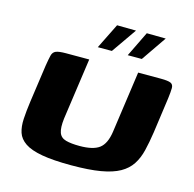

<svg xmlns="http://www.w3.org/2000/svg" viewBox="-96 -731 837 830"><g transform="rotate(15 322.5 -316.0)"><path d="M601 -228Q594 -181 585 -144Q576 -107 558 -79.5Q540 -52 508 -34Q476 -16 424 -7Q372 2 292 2Q212 2 161.5 -7Q111 -16 84.5 -34Q58 -52 49.5 -78Q41 -104 43 -139Q45 -174 51 -217L75 -386Q80 -417 84 -433Q88 -449 101.5 -454.5Q115 -460 146 -460H250L211 -185Q206 -143 213.5 -122Q221 -101 244.5 -94.5Q268 -88 306 -88Q367 -88 394.5 -109Q422 -130 430 -184L469 -460H570Q603 -460 615 -454.5Q627 -449 627 -433Q627 -417 623 -386ZM406 -521 461 -634 546 -633 469 -521ZM272 -521 328 -634 413 -633 335 -521Z"/></g></svg>

Font: Genos
Style: Bold Italic
Weight: 700
Italic angle: -8°
Version: Version 1.010